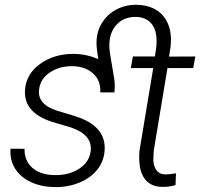

<svg xmlns="http://www.w3.org/2000/svg" viewBox="-20 -761 831 791"><path d="M775.9 -480.5H669.9L613.3 -139.6L611.8 -108.4Q610.8 -79.6 623.5 -61.3Q636.2 -43 659.7 -42.5Q675.8 -42 705.1 -46.9L703.1 1.5Q676.3 9.8 645 8.8Q604 7.3 581.1 -18.3Q558.1 -43.9 554.7 -88.9Q552.2 -114.7 554.7 -140.6L611.3 -480.5H519L527.3 -528.3H618.2L623.5 -564.5Q626.5 -588.4 624 -611.3Q620.1 -648.9 597.9 -669.9Q575.7 -690.9 539.1 -691.4Q483.9 -691.4 453.6 -651.4Q423.3 -611.3 432.6 -544.4L450.7 -435.5Q454.6 -408.2 451.2 -380.4H393.1Q396 -428.2 364 -457.8Q332 -487.3 279.3 -488.3Q226.1 -489.3 186 -462.9Q146 -436.5 141.1 -392.6Q132.8 -331.1 215.8 -304.7L279.8 -285.6L308.1 -275.9Q417.5 -234.9 411.1 -141.1Q407.7 -94.7 379.4 -60.3Q351.1 -25.9 303.5 -7.3Q255.9 11.2 203.1 9.8Q149.4 8.8 106.7 -11.2Q64 -31.2 42 -66.7Q20 -102.1 23.4 -148.4L81.1 -147.9Q80.1 -98.6 113.3 -69.6Q146.5 -40.5 205.6 -39.6Q263.7 -38.6 305.7 -65.7Q347.7 -92.8 353.5 -137.7Q362.3 -204.6 273.9 -235.4L190.4 -260.3Q76.7 -298.8 83 -390.1Q87.4 -456.1 145 -497.6Q202.6 -539.1 283.2 -539.1Q339.4 -538.1 384.8 -517.1L378.9 -561Q373 -614.3 393.6 -655Q414.1 -695.8 454.3 -719Q494.6 -742.2 543.5 -741.2Q619.1 -739.3 655.8 -691.2Q692.4 -643.1 682.1 -564L676.3 -527.8L784.7 -528.3Z"/></svg>

Font: Roboto Light
Style: Italic
Weight: 300
Italic angle: -12°
Designer: Google
Version: Version 2.134; 2016; ttfautohint (v1.6)